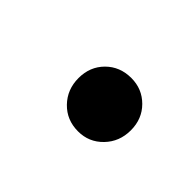

<svg xmlns="http://www.w3.org/2000/svg" viewBox="-37 -477 262 262"><g transform="rotate(45 93.5 -346.5)"><path d="M111 -295Q89 -295 74.5 -310Q60 -325 60 -347Q60 -369 74.5 -383.5Q89 -398 111 -398Q132 -398 146.5 -383.5Q161 -369 161 -347Q161 -325 146.5 -310Q132 -295 111 -295Z"/></g></svg>

Font: DM Sans 17pt Light
Style: Italic
Weight: 300
Italic angle: -10°
Version: Version 4.004;gftools[0.9.30]